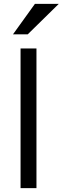

<svg xmlns="http://www.w3.org/2000/svg" viewBox="-20 -970 323 990"><path d="M86 0V-720H168V0ZM123 -793H47L160 -950H283Z"/></svg>

Font: Instrument Sans
Style: Regular
Weight: 400
Designer: Rodrigo Fuenzalida
Foundry: fragTYPE
Version: Version 1.000;gftools[0.9.28]